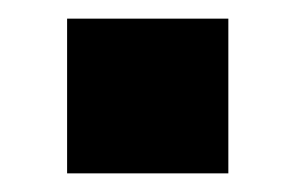

<svg xmlns="http://www.w3.org/2000/svg" viewBox="-20 -186 317 206"><path d="M52 0V-166H225V0Z"/></svg>

Font: Nunito Sans 10pt ExtraBold
Style: Regular
Weight: 800
Designer: Vernon Adams
Foundry: Vernon Adams
Version: Version 3.101;gftools[0.9.27]